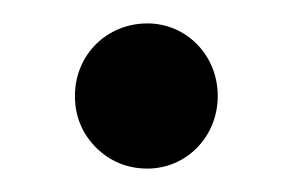

<svg xmlns="http://www.w3.org/2000/svg" viewBox="-20 -138 250 164"><path d="M62 -12C74 0 89 6 106 6C139 6 166 -21 166 -56C166 -91 139 -118 106 -118C71 -118 44 -91 44 -56C44 -39 50 -24 62 -12Z"/></svg>

Font: Poppins
Style: Regular
Weight: 400
Designer: Ninad Kale (Devanagari), Jonny Pinhorn (Latin)
Foundry: Indian Type Foundry
Version: 4.004